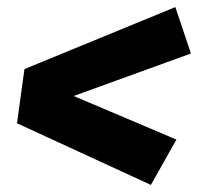

<svg xmlns="http://www.w3.org/2000/svg" viewBox="-20 -604 559 542"><path d="M475 -584 49 -409 28 -256 406 -82 478 -210 188 -333 519 -453Z"/></svg>

Font: Fira Sans ExtraBold
Style: Italic
Weight: 800
Italic angle: -8°
Designer: bBox Type GmbH & Carrois Corporate GbR & Edenspiekermann AG
Foundry: bBox Type GmbH & Carrois Corporate GbR & Edenspiekermann AG
Version: Version 4.301;PS 004.301;hotconv 1.0.88;makeotf.lib2.5.64775